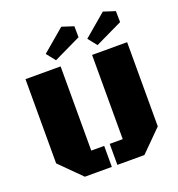

<svg xmlns="http://www.w3.org/2000/svg" viewBox="-151 -986 1031 1111"><g transform="rotate(-20 364.5 -431.0)"><path d="M381.8 0V-129.4H461.9V-647.9H677.7V-129.4L548.3 0ZM181.6 0 51.8 -129.4V-647.9H268.1V-129.4H347.7V0ZM511.2 -690.4 467.8 -745.1 606 -862.3 678.2 -838.9 679.2 -771ZM255.4 -690.4 211.9 -745.1 350.1 -862.3 422.4 -838.9 423.3 -771Z"/></g></svg>

Font: Black Ops One
Style: Regular
Weight: 400
Designer: James Grieshaber, Eben Sorkin
Foundry: Sorkin Type Co.
Version: Version 1.004; ttfautohint (v1.8.4.7-5d5b)